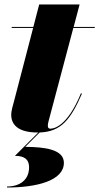

<svg xmlns="http://www.w3.org/2000/svg" viewBox="-20 -580 442 855"><path d="M109.5 165C109.5 221 68.5 250.5 11.5 250.5V255C142.5 255 264.5 225 264.5 145C264.5 86 182 74.5 92.5 74L156.5 10C251 6.5 294 -46 345 -163L340.5 -164.5C277.5 -11.5 216 -7 204 -7C197.5 -7 193 -10.5 193 -19.5C193 -28.5 195.5 -37.5 197.5 -45L306.5 -455.5H402V-460H308L334.5 -560H154.5L128.5 -460H32V-455.5H127.5L44 -135C39 -115 30 -89 30 -68.5C30 -29 55.5 10 147.5 10C148.5 10 149.5 10 150.5 10L46.5 114C91.5 114 109.5 132 109.5 165Z"/></svg>

Font: Bodoni* 36pt Fatface
Style: Italic
Weight: 900
Italic angle: -13°
Version: Version 2.3